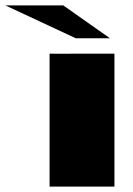

<svg xmlns="http://www.w3.org/2000/svg" viewBox="-131 -688 492 708"><path d="M102.5 -668H-111.3L148.4 -546.9H274.4ZM51.8 -490.2Q51.8 -489.3 173.8 -490.2H291V0H51.8Z"/></svg>

Font: Polsku
Style: Regular
Weight: 400
Designer: Sebastien Sanfilippo
Version: Version 1.1